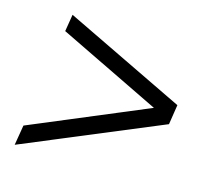

<svg xmlns="http://www.w3.org/2000/svg" viewBox="-78 -683 720 664"><g transform="rotate(15 282.0 -351.0)"><path d="M27 -108 39 -180 459 -356 94 -533 104 -594 535 -386 524 -315Z"/></g></svg>

Font: MuseoModerno Light
Style: Italic
Weight: 300
Italic angle: -9°
Designer: Pablo Cosgaya, Héctor Gatti, Marcela Romero, and the Authors of The MuseoModerno Project.
Foundry: Omnibus-Type Team
Version: Version 1.003